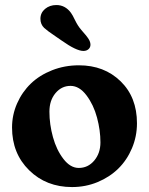

<svg xmlns="http://www.w3.org/2000/svg" viewBox="-20 -737 598 770"><path d="M227.5 -574.2Q218.8 -580.6 201.7 -592Q184.6 -603.5 174.8 -610.8Q165 -618.2 157.2 -625Q142.1 -639.6 142.1 -661.6Q142.1 -685.5 160.6 -701.2Q179.2 -716.8 206.1 -716.8Q241.7 -716.8 264.6 -685.5Q270 -678.7 281 -656Q292 -633.3 304.7 -618.7Q306.6 -616.2 311.3 -610.8Q315.9 -605.5 317.6 -603.5Q319.3 -601.6 323 -597.2Q326.7 -592.8 328.1 -590.8Q329.6 -588.9 332.3 -585Q335 -581.1 336.2 -579.1Q337.4 -577.1 338.9 -574Q340.3 -570.8 341.1 -568.4Q341.8 -565.9 342.3 -563.2Q342.8 -560.5 342.8 -557.6Q342.8 -546.9 335 -539.8Q327.1 -532.7 314.5 -532.7Q286.1 -532.7 227.5 -574.2ZM28.3 -225.6Q28.3 -276.4 48.6 -322.3Q68.8 -368.2 103.8 -401.9Q138.7 -435.5 189 -455.3Q239.3 -475.1 296.4 -475.1Q397.9 -475.1 463.6 -411.1Q529.3 -347.2 529.3 -242.7Q529.3 -189.9 509.3 -142.6Q489.3 -95.2 454.6 -61Q419.9 -26.9 371.6 -6.8Q323.2 13.2 269 13.2Q165.5 13.2 96.9 -54.2Q28.3 -121.6 28.3 -225.6ZM295.9 -63.5Q333 -63.5 357.9 -93Q382.8 -122.6 382.8 -166Q382.8 -214.4 369.1 -265.4Q355.5 -316.4 326.9 -354.5Q298.3 -392.6 262.7 -392.6Q227.1 -392.6 202.6 -363.5Q178.2 -334.5 178.2 -289.1Q178.2 -238.3 192.4 -187Q206.5 -135.7 234.4 -99.6Q262.2 -63.5 295.9 -63.5Z"/></svg>

Font: Cooper*
Style: Bold
Weight: 700
Designer: Owen Earl
Foundry: indestructible type*
Version: Version 0.001